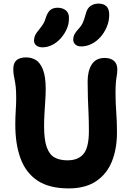

<svg xmlns="http://www.w3.org/2000/svg" viewBox="-20 -1034 724 1067"><path d="M362 13Q254 13 189 -30Q124 -73 94.5 -152.5Q65 -232 65 -341Q65 -382 67.5 -420.5Q70 -459 70 -487Q70 -526 67.5 -550Q65 -574 61.5 -589.5Q58 -605 56 -619Q54 -633 54 -651Q54 -685 72.5 -700Q91 -715 125 -715Q156 -715 180 -700Q204 -685 219 -646.5Q234 -608 234 -539Q234 -510 231.5 -473.5Q229 -437 227 -401Q225 -365 225 -333Q225 -257 240 -215.5Q255 -174 284 -158.5Q313 -143 355 -143Q415 -143 444.5 -179Q474 -215 474 -305Q474 -361 472 -403.5Q470 -446 468.5 -488Q467 -530 467 -582Q467 -640 490 -676Q513 -712 562 -712Q594 -712 613 -696Q632 -680 632 -647Q632 -631 629 -614Q626 -597 624 -574.5Q622 -552 622 -518Q622 -465 626 -412Q630 -359 630 -298Q630 -206 601.5 -136Q573 -66 513.5 -26.5Q454 13 362 13ZM432 -776Q410 -776 398.5 -787Q387 -798 387 -813Q387 -830 394 -843.5Q401 -857 416 -873Q434 -892 442 -912Q450 -932 457 -959Q465 -989 484 -1001.5Q503 -1014 527 -1014Q556 -1014 571.5 -999Q587 -984 587 -952Q587 -918 574 -886Q561 -854 539 -829Q517 -804 489 -790Q461 -776 432 -776ZM216 -771Q194 -771 181 -782Q168 -793 169 -811Q170 -827 176 -839.5Q182 -852 196 -868Q211 -887 220 -901Q229 -915 235 -937Q245 -967 260.5 -979Q276 -991 300 -991Q329 -991 347 -975.5Q365 -960 363 -929Q363 -900 350.5 -872Q338 -844 317.5 -821Q297 -798 270.5 -784.5Q244 -771 216 -771Z"/></svg>

Font: Shantell Sans
Style: Bold
Weight: 700
Designer: Stephen Nixon, Anya Danilova, Shantell Martin
Foundry: Arrow Type
Version: Version 1.011;[c5ecc13dd]